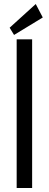

<svg xmlns="http://www.w3.org/2000/svg" viewBox="-20 -936 243 956"><path d="M63 0V-740H140V0ZM28 -798 158 -916 193 -849 50 -762Z"/></svg>

Font: Pathway Gothic One
Style: Regular
Weight: 400
Version: Version 1.003; ttfautohint (v1.8.4.7-5d5b);gftools[0.9.26]